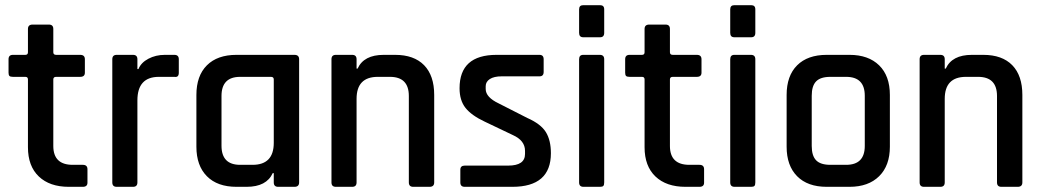

<svg xmlns="http://www.w3.org/2000/svg" viewBox="-20 -722 4028 742"><path d="M78 -425H30Q20 -425 16.5 -428.5Q13 -432 13 -441V-493Q13 -510 30 -510H78Q88 -510 88 -520V-610Q88 -627 106 -627H169Q186 -627 186 -610V-520Q186 -510 197 -510H290Q308 -510 308 -493V-441Q308 -425 290 -425H197Q186 -425 186 -415V-158Q186 -85 261 -85H300Q318 -85 318 -68V-16Q318 0 300 0H246Q172 0 130 -40Q88 -80 88 -153V-415Q88 -425 78 -425Z M494 0H431Q414 0 414 -17V-493Q414 -510 431 -510H494Q511 -510 511 -493V-455H515Q525 -480 553.5 -495Q582 -510 617 -510H654Q671 -510 671 -493V-441Q671 -422 654 -425H594Q511 -425 511 -334V-17Q511 0 494 0Z M933 0H894Q820 0 779.5 -41Q739 -82 739 -155V-355Q739 -429 779.5 -469.5Q820 -510 894 -510H1118Q1136 -510 1136 -493V-17Q1136 0 1118 0H1055Q1038 0 1038 -17V-53H1034Q1010 0 933 0ZM1038 -170V-415Q1038 -425 1027 -425H908Q836 -425 836 -351V-159Q836 -85 908 -85H956Q1038 -85 1038 -170Z M1341 0H1278Q1261 0 1261 -17V-493Q1261 -510 1278 -510H1341Q1358 -510 1358 -493V-457H1362Q1386 -510 1463 -510H1507Q1580 -510 1619 -470Q1658 -430 1658 -355V-17Q1658 0 1640 0H1577Q1560 0 1560 -17V-351Q1560 -425 1487 -425H1440Q1358 -425 1358 -340V-17Q1358 0 1341 0Z M1960 0H1776Q1759 0 1759 -17V-66Q1759 -82 1776 -82H1944Q2009 -82 2009 -127V-139Q2009 -179 1962 -200L1853 -252Q1802 -276 1779 -305Q1756 -334 1756 -381Q1756 -510 1899 -510H2065Q2081 -510 2081 -493V-444Q2081 -427 2065 -427H1919Q1889 -427 1873 -416.5Q1857 -406 1857 -389V-378Q1857 -346 1908 -322L2018 -266Q2070 -243 2089.5 -211.5Q2109 -180 2109 -130Q2109 0 1960 0Z M2218 -595V-686Q2218 -702 2234 -702H2299Q2315 -702 2315 -686V-595Q2315 -578 2299 -578H2234Q2218 -578 2218 -595ZM2218 -17V-493Q2218 -510 2234 -510H2298Q2315 -510 2315 -493V-17Q2315 -7 2311.5 -3.5Q2308 0 2299 0H2235Q2218 0 2218 -17Z M2461 -425H2413Q2403 -425 2399.5 -428.5Q2396 -432 2396 -441V-493Q2396 -510 2413 -510H2461Q2471 -510 2471 -520V-610Q2471 -627 2489 -627H2552Q2569 -627 2569 -610V-520Q2569 -510 2580 -510H2673Q2691 -510 2691 -493V-441Q2691 -425 2673 -425H2580Q2569 -425 2569 -415V-158Q2569 -85 2644 -85H2683Q2701 -85 2701 -68V-16Q2701 0 2683 0H2629Q2555 0 2513 -40Q2471 -80 2471 -153V-415Q2471 -425 2461 -425Z M2802 -595V-686Q2802 -702 2818 -702H2883Q2899 -702 2899 -686V-595Q2899 -578 2883 -578H2818Q2802 -578 2802 -595ZM2802 -17V-493Q2802 -510 2818 -510H2882Q2899 -510 2899 -493V-17Q2899 -7 2895.5 -3.5Q2892 0 2883 0H2819Q2802 0 2802 -17Z M3263 0H3175Q3101 0 3060.5 -41Q3020 -82 3020 -155V-355Q3020 -429 3060.5 -469.5Q3101 -510 3175 -510H3263Q3336 -510 3377.5 -469.5Q3419 -429 3419 -355V-155Q3419 -82 3377.5 -41Q3336 0 3263 0ZM3189 -85H3250Q3322 -85 3322 -158V-352Q3322 -425 3250 -425H3189Q3151 -425 3134 -407.5Q3117 -390 3117 -352V-158Q3117 -120 3134 -102.5Q3151 -85 3189 -85Z M3614 0H3551Q3534 0 3534 -17V-493Q3534 -510 3551 -510H3614Q3631 -510 3631 -493V-457H3635Q3659 -510 3736 -510H3780Q3853 -510 3892 -470Q3931 -430 3931 -355V-17Q3931 0 3913 0H3850Q3833 0 3833 -17V-351Q3833 -425 3760 -425H3713Q3631 -425 3631 -340V-17Q3631 0 3614 0Z"/></svg>

Font: Rajdhani SemiBold
Style: Regular
Weight: 600
Designer: Satya Rajpurohit, Jyotish Sonowal
Foundry: Indian Type Foundry
Version: Version 1.201 February 1, 2022